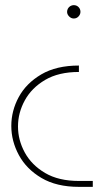

<svg xmlns="http://www.w3.org/2000/svg" viewBox="-20 -537 431 747"><path d="M287 190Q200 190 141.5 155.5Q83 121 53.5 66.5Q24 12 24 -47Q24 -106 53 -159.5Q82 -213 140.5 -247.5Q199 -282 287 -282V-257Q208 -257 155.5 -226Q103 -195 76.5 -146.5Q50 -98 50 -45Q50 8 76.5 56.5Q103 105 155.5 136Q208 167 287 167H341V190ZM267 -517Q278 -517 285.5 -509.5Q293 -502 293 -491Q293 -481 285.5 -473Q278 -465 267 -465Q257 -465 249 -473Q241 -481 241 -491Q241 -498 244.5 -504Q248 -510 254 -513.5Q260 -517 267 -517Z"/></svg>

Font: MuseoModerno Thin
Style: Regular
Weight: 100
Designer: Pablo Cosgaya, Héctor Gatti, Marcela Romero, and the Authors of The MuseoModerno Project.
Foundry: Omnibus-Type Team
Version: Version 1.003